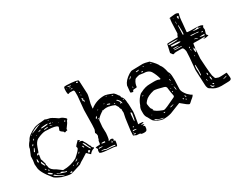

<svg xmlns="http://www.w3.org/2000/svg" viewBox="-93 -1275 2255 1798"><g transform="rotate(-30 1034.5 -376.0)"><path d="M309.6 -540V-542Q318.4 -533.2 348.6 -528.3Q368.2 -528.3 430.7 -483.4L443.4 -478.5H448.2L465.8 -469.7Q492.2 -451.2 496.1 -441.4V-439.5Q496.1 -435.5 484.4 -424.8Q481.4 -408.2 443.4 -360.4V-356.4L444.3 -346.7Q430.7 -346.7 417 -339.8Q411.1 -339.8 406.2 -353.5Q377.9 -371.1 377.9 -381.8L389.6 -413.1Q389.6 -431.6 325.2 -439.5L261.7 -443.4Q228.5 -443.4 170.9 -417Q139.6 -400.4 122.1 -348.6Q108.4 -302.7 99.6 -293.9L89.8 -300.8Q83 -293.9 83 -278.3L95.7 -285.2Q98.6 -285.2 99.6 -278.3L92.8 -233.4Q96.7 -232.4 111.3 -175.8L108.4 -169.9V-166Q113.3 -161.1 116.2 -133.8Q125 -104.5 171.9 -81.1L223.6 -43Q310.5 -43 377 -81.1Q443.4 -138.7 443.4 -156.2L439.5 -170.9V-172.9Q441.4 -178.7 482.4 -219.7Q484.4 -219.7 498 -206.1V-202.1L494.1 -201.2L486.3 -202.1H485.4V-198.2Q522.5 -195.3 522.5 -179.7Q538.1 -159.2 554.7 -117.2Q560.5 -117.2 564.5 -93.8Q576.2 -88.9 578.1 -83Q578.1 -74.2 566.4 -73.2Q543.9 -66.4 524.4 -41Q490.2 -75.2 488.3 -75.2L434.6 -41Q408.2 -27.3 384.8 -8.8L284.2 23.4L268.6 25.4Q237.3 25.4 175.8 5.9Q109.4 -22.5 103.5 -38.1Q21.5 -136.7 21.5 -190.4L18.6 -223.6Q26.4 -260.7 26.4 -307.6L52.7 -371.1Q52.7 -398.4 89.8 -441.4Q108.4 -485.4 196.3 -524.4Q229.5 -535.2 309.6 -540ZM145.5 -487.3V-483.4L196.3 -502.9L228.5 -517.6Q247.1 -521.5 247.1 -524.4V-525.4Q205.1 -525.4 146.5 -487.3ZM337.9 -518.6 332 -519.5 330.1 -518.6V-515.6L333 -513.7H337.9ZM240.2 -488.3V-483.4L251 -481.4Q308.6 -481.4 315.4 -491.2Q315.4 -494.1 299.8 -495.1Q256.8 -494.1 240.2 -488.3ZM335.9 -488.3H324.2V-487.3Q324.2 -481.4 343.8 -479.5L346.7 -483.4Q346.7 -488.3 335.9 -488.3ZM357.4 -479.5H355.5V-478.5L358.4 -473.6H361.3V-476.6ZM202.1 -469.7V-465.8H206.1Q228.5 -470.7 228.5 -475.6L225.6 -478.5H223.6Q202.1 -471.7 202.1 -469.7ZM131.8 -476.6 127 -472.7V-469.7H129.9L135.7 -475.6V-476.6ZM256.8 -459 266.6 -457H267.6Q298.8 -458 300.8 -463.9V-466.8H290Q256.8 -466.8 256.8 -459ZM329.1 -465.8H320.3V-463.9Q320.3 -460.9 346.7 -459V-460.9ZM412.1 -453.1H407.2V-449.2H409.2L412.1 -452.1ZM170.9 -451.2 167 -445.3V-444.3H170.9L173.8 -448.2ZM460 -429.7V-428.7L465.8 -426.8H466.8L471.7 -432.6V-437.5L469.7 -439.5Q460 -439.5 460 -429.7ZM118.2 -419.9H120.1Q133.8 -427.7 133.8 -435.5Q122.1 -435.5 118.2 -419.9ZM86.9 -381.8V-380.9L89.8 -377.9H90.8Q101.6 -386.7 101.6 -394.5V-396.5H99.6Q86.9 -389.6 86.9 -381.8ZM92.8 -360.4H89.8L72.3 -330.1V-325.2L75.2 -321.3H78.1Q82 -321.3 92.8 -353.5ZM52.7 -233.4V-230.5Q52.7 -220.7 61.5 -218.8Q68.4 -218.8 63.5 -250L62.5 -254.9H59.6Q56.6 -254.9 52.7 -233.4ZM83 -215.8Q77.1 -210.9 77.1 -200.2Q77.1 -195.3 85.9 -180.7Q91.8 -164.1 100.6 -164.1V-167Q100.6 -181.6 83 -215.8ZM510.7 -170.9H506.8V-167Q506.8 -155.3 543.9 -91.8L549.8 -90.8L552.7 -93.8Q537.1 -120.1 524.4 -154.3ZM487.3 -151.4V-149.4Q494.1 -127.9 500 -127.9L502 -131.8V-135.7Q498 -151.4 487.3 -151.4ZM82 -138.7H79.1V-133.8Q83 -124 91.8 -124Q91.8 -131.8 82 -138.7ZM424.8 -101.6H426.8Q431.6 -102.5 439.5 -115.2V-118.2Q429.7 -118.2 424.8 -101.6ZM100.6 -117.2V-111.3Q105.5 -102.5 111.3 -102.5H113.3V-107.4Q109.4 -117.2 100.6 -117.2ZM88.9 -91.8H83V-90.8Q83 -76.2 114.3 -59.6H123V-61.5Q123 -72.3 88.9 -91.8ZM511.7 -71.3V-65.4L514.6 -63.5H520.5Q523.4 -63.5 535.2 -77.1V-78.1Q535.2 -81.1 518.6 -85.9Q511.7 -85.9 511.7 -71.3ZM364.3 -53.7H365.2L367.2 -52.7Q391.6 -62.5 391.6 -73.2Q364.3 -60.5 364.3 -53.7ZM119.1 -44.9Q127.9 -30.3 189.5 -1L210 4.9H211.9V2Q149.4 -24.4 135.7 -43.9Q130.9 -47.9 126 -47.9H121.1Q119.1 -47.9 119.1 -44.9ZM156.2 -47.9H153.3Q153.3 -40 188.5 -28.3L236.3 -12.7H246.1L250 -16.6V-19.5H249Q229.5 -19.5 212.9 -33.2L197.3 -39.1H195.3L189.5 -33.2H188.5Q181.6 -33.2 156.2 -47.9ZM350.6 -16.6H352.5Q374 -22.5 386.7 -37.1V-38.1H384.8Q375 -38.1 350.6 -16.6ZM323.2 -31.2V-30.3H325.2Q334 -30.3 335.9 -35.2V-37.1Q323.2 -36.1 323.2 -31.2ZM268.6 11.7V12.7Q268.6 17.6 289.1 19.5V15.6L288.1 13.7L292 10.7L288.1 5.9H282.2Q268.6 7.8 268.6 11.7Z M626 -714.8 645.5 -715.8Q770.5 -710.9 770.5 -693.4L777.3 -549.8Q777.3 -530.3 755.9 -451.2Q751 -419.9 751 -410.2V-404.3H753.9Q819.3 -455.1 903.3 -455.1Q927.7 -455.1 993.2 -426.8Q1005.9 -417 1025.4 -386.7Q1032.2 -382.8 1034.2 -374L1033.2 -364.3Q1060.5 -342.8 1060.5 -287.1Q1063.5 -287.1 1065.4 -191.4V-189.5Q1065.4 -171.9 1049.8 -82L1045.9 -63.5H1066.4Q1098.6 -62.5 1098.6 -54.7Q1098.6 -50.8 1067.4 -47.9Q1067.4 -43.9 1089.8 -39.1L1093.8 -33.2V-31.2Q1075.2 -28.3 1075.2 -26.4Q1093.8 -22.5 1093.8 -13.7Q1093.8 32.2 1067.4 32.2L1059.6 33.2Q1021.5 33.2 1021.5 22.5Q1021.5 19.5 981.4 17.6Q963.9 7.8 953.1 4.9L952.1 1Q952.1 -42 964.8 -124Q969.7 -171.9 982.4 -225.6L980.5 -259.8L983.4 -264.6Q970.7 -274.4 970.7 -293Q959 -313.5 951.2 -325.2Q917 -339.8 910.2 -339.8Q860.4 -356.4 812.5 -335.9Q749 -293 749 -272.5L743.2 -209L745.1 -143.6Q739.3 -71.3 730.5 -71.3L729.5 -66.4L733.4 -65.4H737.3L753.9 -72.3Q777.3 -68.4 777.3 -56.6L770.5 -50.8V-46.9Q771.5 -43.9 783.2 -40L785.2 -35.2Q779.3 15.6 770.5 15.6H767.6Q754.9 6.8 663.1 2Q597.7 -3.9 597.7 -17.6V-33.2Q596.7 -37.1 603.5 -47.9V-53.7Q591.8 -70.3 591.8 -73.2Q596.7 -77.1 638.7 -78.1Q645.5 -78.1 648.4 -116.2Q655.3 -120.1 660.2 -146.5Q666 -154.3 666 -163.1V-164.1Q666 -179.7 656.2 -195.3L666 -218.8Q672.9 -218.8 673.8 -432.6L687.5 -576.2V-619.1Q687.5 -640.6 673.8 -640.6L641.6 -641.6L621.1 -635.7Q616.2 -635.7 614.3 -662.1V-671.9Q614.3 -714.8 626 -714.8ZM624 -19.5V-17.6H626Q638.7 -17.6 673.8 -4.9Q727.5 -3.9 758.8 2H761.7L764.6 -2V-2.9Q764.6 -12.7 671.9 -12.7Q656.2 -22.5 632.8 -22.5Q624 -21.5 624 -19.5ZM1028.3 -107.4H1031.2Q1038.1 -107.4 1049.8 -180.7Q1049.8 -191.4 1043 -194.3H1039.1Q1033.2 -194.3 1028.3 -107.4ZM999 -310.5 1004.9 -326.2Q1008.8 -318.4 1009.8 -314.5Q1013.7 -307.6 1017.6 -307.6V-315.4Q1017.6 -335 990.2 -361.3L985.4 -362.3H981.4V-358.4Q995.1 -344.7 1003.9 -329.1L995.1 -314.5ZM709 -543.9Q706.1 -538.1 706.1 -508.8Q717.8 -508.8 717.8 -491.2H718.8Q721.7 -497.1 721.7 -511.7V-524.4H720.7L716.8 -513.7H712.9L711.9 -519.5Q713.9 -527.3 715.8 -527.3L721.7 -525.4Q719.7 -531.2 709 -543.9ZM659.2 -81.1Q659.2 -74.2 691.4 -71.3H693.4L696.3 -73.2V-81.1Q694.3 -84 688.5 -84H668.9Q659.2 -84 659.2 -81.1ZM968.8 -31.2H970.7L980.5 -30.3L1010.7 -31.2L1011.7 -32.2V-33.2Q1002 -40 980.5 -40Q971.7 -40 968.8 -31.2ZM613.3 -50.8V-47.9H620.1H654.3Q654.3 -55.7 624 -56.6Q614.3 -56.6 613.3 -50.8ZM891.6 -373 884.8 -372.1V-367.2Q906.2 -356.4 912.1 -356.4L916 -361.3Q916 -367.2 891.6 -373ZM647.5 -701.2V-698.2Q659.2 -689.5 680.7 -689.5L682.6 -693.4Q662.1 -701.2 647.5 -701.2ZM730.5 -311.5V-303.7H733.4Q743.2 -303.7 746.1 -321.3L747.1 -322.3V-327.1H746.1Q739.3 -323.2 730.5 -311.5ZM740.2 -696.3 736.3 -691.4Q739.3 -686.5 745.1 -683.6H746.1Q752.9 -683.6 754.9 -688.5V-690.4L751 -696.3ZM973.6 -6.8H962.9V-3.9Q963.9 2 975.6 2H985.4V-1Q985.4 -3.9 973.6 -6.8ZM747.1 -47.9 745.1 -46.9V-42L751 -37.1H755.9L760.7 -41V-42L753.9 -47.9ZM667 -666 662.1 -665V-663.1Q663.1 -660.2 668.9 -660.2H676.8L682.6 -662.1V-665L676.8 -666ZM989.3 -65.4V-61.5H997.1L1000 -63.5V-68.4L997.1 -71.3Q991.2 -71.3 989.3 -65.4ZM741.2 -293.9 744.1 -291H751Q756.8 -291 757.8 -293.9L754.9 -296.9H751Q743.2 -296.9 741.2 -293.9ZM964.8 -422.9V-419.9Q968.8 -413.1 979.5 -413.1V-416Q975.6 -422.9 964.8 -422.9ZM947.3 -348.6V-346.7Q947.3 -337.9 957 -337.9V-338.9Q956.1 -348.6 947.3 -348.6ZM718.8 -602.5 716.8 -599.6V-592.8L718.8 -589.8L722.7 -592.8V-598.6ZM659.2 -681.6H656.2V-680.7L657.2 -676.8H669.9V-680.7ZM779.3 -364.3H782.2Q793 -372.1 793 -374H790Q780.3 -369.1 779.3 -364.3ZM1039.1 -336.9 1036.1 -334V-332L1042 -328.1H1043.9L1045.9 -330.1L1041 -336.9ZM913.1 -444.3H912.1V-443.4Q912.1 -440.4 924.8 -437.5V-438.5Q924.8 -443.4 913.1 -444.3ZM717.8 -573.2 715.8 -570.3V-567.4L718.8 -564.5L722.7 -565.4V-568.4L718.8 -573.2ZM866.2 -391.6H859.4V-389.6L862.3 -386.7H869.1V-388.7ZM821.3 -346.7 817.4 -342.8V-339.8H820.3L824.2 -343.8V-346.7ZM970.7 -20.5 967.8 -17.6V-16.6L970.7 -13.7H972.7L973.6 -17.6ZM632.8 -688.5H631.8V-680.7H632.8L635.7 -683.6V-686.5ZM1045.9 -210.9 1043 -209 1045.9 -206.1H1047.9V-209ZM754.9 -59.6H751V-56.6H754.9ZM874 -362.3 872.1 -360.4H876V-362.3ZM1005.9 -329.1 1004.9 -327.1Q1002.9 -327.1 1004.9 -329.1L1005.9 -330.1Z M1245.1 -529.3 1366.2 -532.2Q1381.8 -532.2 1431.6 -518.6Q1488.3 -464.8 1499 -434.6Q1520.5 -412.1 1533.2 -345.7Q1548.8 -330.1 1548.8 -276.4L1549.8 -252L1545.9 -155.3Q1545.9 -126 1582 -83Q1615.2 -50.8 1625 -50.8V-48.8Q1625 -37.1 1590.8 -11.7Q1565.4 13.7 1558.6 13.7H1557.6Q1542 11.7 1478.5 -43.9Q1363.3 1 1362.3 2Q1324.2 13.7 1277.3 13.7H1272.5Q1219.7 4.9 1182.6 -27.3Q1175.8 -33.2 1154.3 -76.2Q1136.7 -97.7 1136.7 -128.9V-157.2Q1136.7 -184.6 1151.4 -208Q1164.1 -248 1195.3 -284.2Q1210.9 -302.7 1226.6 -307.6Q1277.3 -335 1327.1 -335L1371.1 -335.9H1377Q1414.1 -335.9 1429.7 -325.2H1435.5Q1440.4 -325.2 1440.4 -329.1Q1429.7 -375 1405.3 -417Q1383.8 -453.1 1325.2 -453.1L1285.2 -459Q1233.4 -448.2 1233.4 -437.5Q1212.9 -411.1 1209 -372.1Q1207 -367.2 1173.8 -367.2L1168 -365.2Q1164.1 -365.2 1158.2 -348.6Q1130.9 -352.5 1130.9 -360.4Q1132.8 -366.2 1137.7 -430.7Q1153.3 -475.6 1211.9 -513.7Q1239.3 -529.3 1245.1 -529.3ZM1354.5 -512.7 1352.5 -509.8 1355.5 -505.9H1361.3L1362.3 -507.8L1359.4 -512.7ZM1428.7 -504.9H1426.8V-502.9Q1434.6 -495.1 1440.4 -495.1H1441.4V-497.1Q1433.6 -504.9 1428.7 -504.9ZM1272.5 -500V-497.1Q1273.4 -494.1 1282.2 -494.1Q1291 -494.1 1306.6 -500V-503.9H1302.7Q1281.2 -503.9 1272.5 -500ZM1184.6 -468.8V-466.8H1185.5Q1194.3 -466.8 1211.9 -485.4V-488.3H1210.9Q1201.2 -488.3 1184.6 -468.8ZM1320.3 -475.6 1315.4 -471.7 1318.4 -466.8H1331.1L1334 -469.7L1328.1 -475.6ZM1176.8 -396.5 1173.8 -394.5V-379.9H1174.8Q1178.7 -380.9 1178.7 -386.7V-394.5ZM1531.2 -318.4H1530.3V-316.4Q1532.2 -308.6 1534.2 -308.6L1535.2 -313.5Q1533.2 -318.4 1531.2 -318.4ZM1508.8 -284.2 1505.9 -282.2V-279.3Q1509.8 -264.6 1513.7 -264.6H1515.6Q1515.6 -277.3 1509.8 -284.2ZM1222.7 -278.3 1211.9 -273.4V-268.6H1213.9Q1220.7 -268.6 1223.6 -276.4V-278.3ZM1211.9 -185.5Q1218.8 -127 1228.5 -127L1238.3 -114.3V-113.3L1229.5 -114.3V-111.3Q1248 -85.9 1305.7 -64.5Q1312.5 -60.5 1325.2 -58.6Q1342.8 -58.6 1460 -116.2Q1467.8 -121.1 1467.8 -127V-131.8Q1459 -171.9 1453.1 -225.6L1451.2 -226.6Q1451.2 -237.3 1429.7 -244.1Q1357.4 -264.6 1331.1 -264.6Q1256.8 -248 1229.5 -214.8Q1211.9 -197.3 1211.9 -185.5ZM1505.9 -249 1502.9 -251V-248H1505.9ZM1509.8 -230.5H1503.9V-226.6L1506.8 -223.6L1509.8 -226.6ZM1478.5 -206.1 1475.6 -203.1 1478.5 -199.2 1482.4 -200.2V-203.1L1479.5 -206.1ZM1513.7 -203.1H1510.7V-202.1Q1512.7 -165 1518.6 -165L1520.5 -167V-168.9Q1520.5 -189.5 1513.7 -203.1ZM1475.6 -171.9 1474.6 -170.9V-165L1477.5 -161.1H1478.5L1482.4 -165V-170.9L1479.5 -171.9ZM1558.6 -80.1H1555.7V-74.2Q1559.6 -61.5 1564.5 -61.5H1567.4V-64.5Q1563.5 -80.1 1558.6 -80.1ZM1199.2 -77.1 1197.3 -75.2V-74.2L1199.2 -72.3H1204.1V-74.2L1201.2 -77.1ZM1528.3 -64.5 1525.4 -61.5Q1528.3 -54.7 1533.2 -52.7H1534.2L1538.1 -56.6V-58.6L1533.2 -64.5ZM1386.7 -50.8V-48.8H1390.6Q1404.3 -48.8 1426.8 -60.5V-61.5H1422.9Q1389.6 -57.6 1386.7 -50.8ZM1549.8 -47.9 1547.9 -43.9V-42L1551.8 -38.1H1555.7L1558.6 -40V-42L1553.7 -47.9ZM1308.6 -40 1305.7 -37.1Q1307.6 -32.2 1313.5 -32.2Q1324.2 -34.2 1324.2 -37.1V-38.1L1321.3 -40ZM1202.1 -26.4 1199.2 -22.5Q1203.1 -13.7 1248 0Q1262.7 6.8 1287.1 6.8V5.9Q1287.1 2.9 1250 -4.9Q1228.5 -10.7 1205.1 -26.4Z M1860.4 -785.2Q1881.8 -785.2 1895.5 -773.4Q1883.8 -742.2 1879.9 -674.8L1871.1 -585Q1871.1 -578.1 1910.2 -578.1Q2025.4 -578.1 2025.4 -567.4Q2030.3 -567.4 2037.1 -561.5Q2027.3 -548.8 2027.3 -543V-540L2030.3 -520.5L2017.6 -477.5Q2017.6 -470.7 2032.2 -458V-456.1Q2008.8 -448.2 1994.1 -448.2Q1978.5 -449.2 1978.5 -453.1V-455.1L1987.3 -456.1H1994.1L1998 -460V-461.9L1994.1 -462.9L1928.7 -461.9L1875 -462.9Q1870.1 -462.9 1864.3 -408.2H1863.3L1849.6 -423.8L1846.7 -413.1V-407.2Q1847.7 -379.9 1853.5 -377.9Q1857.4 -377.9 1860.4 -395.5V-402.3H1863.3L1864.3 -399.4L1857.4 -305.7Q1869.1 -103.5 1877.9 -103.5Q1882.8 -72.3 1902.3 -72.3Q1913.1 -65.4 1928.7 -65.4H1946.3L2004.9 -68.4Q2006.8 -68.4 2011.7 -16.6Q2013.7 -1 2005.4 6.3Q1997.1 13.7 1977.5 13.7L1902.3 15.6Q1840.8 15.6 1798.8 -18.6Q1771.5 -28.3 1771.5 -77.1Q1769.5 -103.5 1764.6 -233.4L1776.4 -366.2L1779.3 -423.8V-431.6Q1772.5 -472.7 1755.9 -472.7H1726.6H1692.4Q1677.7 -472.7 1663.1 -465.8Q1653.3 -466.8 1638.7 -492.2L1658.2 -579.1Q1658.2 -583 1776.4 -584Q1776.4 -596.7 1790 -616.2Q1793.9 -768.6 1800.8 -768.6V-771.5Q1800.8 -773.4 1795.9 -773.4V-776.4Q1795.9 -779.3 1860.4 -785.2ZM1823.2 -758.8H1822.3V-752.9H1825.2V-756.8ZM1865.2 -756.8 1861.3 -752.9V-751L1864.3 -728.5H1866.2Q1877.9 -740.2 1877.9 -749V-752.9L1875 -756.8ZM1830.1 -720.7 1827.1 -723.6Q1825.2 -713.9 1825.2 -698.2V-694.3H1827.1L1830.1 -710.9ZM1833 -679.7H1831.1L1827.1 -583V-582L1830.1 -579.1H1832Q1838.9 -579.1 1838.9 -603.5V-626L1836.9 -673.8Q1835 -679.7 1833 -679.7ZM1664.1 -567.4Q1664.1 -560.5 1672.9 -560.5H1687.5Q1727.5 -560.5 1761.7 -564.5V-566.4Q1761.7 -571.3 1713.9 -571.3H1672.9Q1664.1 -571.3 1664.1 -567.4ZM1968.8 -571.3 1956.1 -566.4H1944.3H1927.7V-563.5Q1949.2 -557.6 1964.8 -557.6H1987.3Q1989.3 -557.6 1989.3 -560.5Q1987.3 -571.3 1978.5 -571.3ZM1996.1 -561.5 1993.2 -559.6V-557.6L1996.1 -556.6Q2005.9 -556.6 2006.8 -560.5V-561.5ZM1679.7 -548.8 1677.7 -546.9V-541Q1677.7 -531.2 1743.2 -531.2Q1776.4 -531.2 1776.4 -536.1Q1776.4 -547.9 1690.4 -548.8ZM1887.7 -540 1884.8 -537.1V-536.1Q1884.8 -531.2 1919.9 -530.3L1936.5 -531.2L1959 -527.3H1962.9Q1969.7 -527.3 1969.7 -533.2H1968.8L1894.5 -540ZM1993.2 -518.6 1989.3 -514.6V-513.7L1993.2 -510.7H1998Q2006.8 -510.7 2008.8 -516.6L2005.9 -518.6ZM1688.5 -514.6 1684.6 -511.7Q1684.6 -507.8 1689.5 -507.8L1713.9 -506.8L1740.2 -507.8L1741.2 -508.8V-510.7Q1729.5 -514.6 1697.3 -514.6ZM1764.6 -496.1 1684.6 -499V-497.1Q1684.6 -490.2 1758.8 -490.2L1766.6 -492.2V-493.2ZM1904.3 -493.2H1899.4V-490.2Q1900.4 -488.3 1933.6 -480.5H1935.5V-482.4Q1919.9 -493.2 1904.3 -493.2ZM1954.1 -483.4Q1980.5 -474.6 2001 -474.6L2004.9 -478.5V-484.4L2002 -487.3H1980.5Q1954.1 -487.3 1954.1 -483.4ZM1818.4 -448.2V-440.4L1821.3 -437.5Q1825.2 -438.5 1825.2 -444.3V-448.2L1823.2 -455.1H1822.3Q1818.4 -454.1 1818.4 -448.2ZM1854.5 -430.7 1849.6 -434.6V-431.6L1853.5 -427.7H1854.5ZM1823.2 -428.7H1821.3L1820.3 -423.8V-418.9L1821.3 -413.1H1825.2V-421.9V-426.8ZM1825.2 -361.3H1822.3V-353.5L1825.2 -349.6H1827.1V-353.5ZM1778.3 -237.3 1781.2 -210 1780.3 -175.8 1781.2 -166H1784.2Q1790 -166 1790 -211.9V-234.4Q1790 -279.3 1786.1 -279.3Q1779.3 -279.3 1778.3 -237.3ZM1841.8 -160.2H1839.8L1838.9 -153.3V-145.5Q1838.9 -138.7 1842.8 -137.7H1844.7Q1848.6 -138.7 1848.6 -144.5Q1847.7 -160.2 1841.8 -160.2ZM1849.6 -118.2 1845.7 -107.4Q1845.7 -85 1855.5 -79.1L1857.4 -83V-91.8Q1856.4 -116.2 1849.6 -118.2ZM1811.5 -111.3H1808.6V-96.7L1810.5 -90.8H1811.5L1813.5 -92.8V-109.4ZM1839.8 -49.8V-48.8V-43Q1840.8 -39.1 1846.7 -35.2H1853.5V-37.1Q1853.5 -47.9 1839.8 -49.8ZM1948.2 -30.3H1952.1Q1988.3 -36.1 1988.3 -43L1986.3 -44.9Q1948.2 -35.2 1948.2 -30.3ZM1815.4 -43.9H1813.5V-40Q1816.4 -15.6 1835 -15.6H1844.7L1846.7 -18.6V-19.5Q1846.7 -21.5 1829.1 -26.4Z"/></g></svg>

Font: Love Ya Like A Sister
Style: Regular
Weight: 400
Designer: Kimberly Geswein
Foundry: Kimberly Geswein
Version: Version 1.002 2007